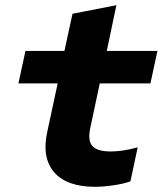

<svg xmlns="http://www.w3.org/2000/svg" viewBox="-20 -712 640 739"><path d="M346 7Q237 7 188.5 -49Q140 -105 162 -205L202 -391H51L78 -516H228L259 -659L428 -692L391 -516H586L559 -391H364L327 -217Q317 -168 337 -148.5Q357 -129 406 -129Q429 -129 455.5 -133Q482 -137 510 -145L482 -14Q458 -5 418 1Q378 7 346 7Z"/></svg>

Font: Red Hat Mono
Style: Italic
Weight: 300
Italic angle: -12°
Monospace: yes
Designer: Pentagram, MCKL
Foundry: Pentagram, MCKL
Version: Version 1.023